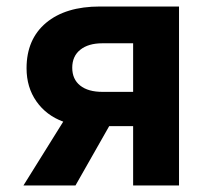

<svg xmlns="http://www.w3.org/2000/svg" viewBox="-20 -570 640 590"><path d="M52 0 174.3 -196.2Q122.2 -215.3 91.9 -258.5Q61.6 -301.7 61.6 -360.2Q61.6 -449.5 121.5 -499.8Q181.5 -550 287 -550H530.1V0H389.1V-182.5H315.6L211.9 0ZM294.7 -287.7H389.1V-437H294.7Q251.6 -437 226.8 -417.2Q202 -397.4 202 -361.9Q202 -326.5 226.4 -307.1Q250.8 -287.7 294.7 -287.7Z"/></svg>

Font: JetBrains Mono
Style: Regular
Weight: 400
Monospace: yes
Designer: Philipp Nurullin, Konstantin Bulenkov
Foundry: JetBrains
Version: Version 2.305